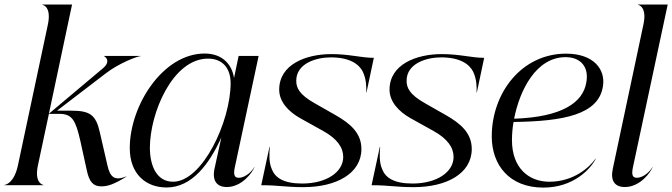

<svg xmlns="http://www.w3.org/2000/svg" viewBox="-41 -820 2976 850"><path d="M-21 0H151V-1.5C148.5 -1.5 110 -10 127 -88.5L175.5 -316H221.5C279 -316 294 -286.5 314.5 -197L343.5 -65C354.5 -13.5 372.5 5 407.5 5C434 5 462 -2.5 518.5 -38V-39C465.5 -18 446 -35.5 434 -90.5L401 -234C383.5 -313 356 -330 274 -330H211.5L427 -495C487 -541.5 569 -571.5 581.5 -571.5V-572.5H419V-572C419.5 -572 455.5 -552 414.5 -517.5L175.5 -316.5L278 -800H146.5V-798.5C149.5 -798.5 187.5 -790 171 -711.5L38.5 -88.5C22 -10 -16 -1.5 -21 -1.5Z M696.5 10C808 10 886 -93.5 939 -212L908.5 -72.5C897.5 -19.5 919.5 8 963 8C1030 8 1077 -57 1085.5 -80H1084.5C1078 -66.5 1048.5 -33 1015.5 -33C996 -33 991.5 -47.5 999 -81.5L1104 -572.5H1015.5L995 -474.5C986.5 -533 945 -583 865 -583C680 -583 533.5 -353 533.5 -164.5C533.5 -49 605 10 696.5 10ZM725 -15.5C654.5 -15.5 623 -82.5 622.5 -165C622.5 -320 723.5 -560.5 880 -560.5C946 -560.5 980 -516 980 -452C980 -283 855.5 -15.5 725 -15.5Z M1302.5 8.5C1446.5 8.5 1559 -51 1559 -160.5C1559 -231.5 1509 -273.5 1445 -310L1352 -363C1283.5 -401.5 1270.5 -431.5 1270.5 -462.5C1270.5 -539 1358 -566 1423.5 -566C1507 -566 1548.5 -536 1565 -503C1581 -469 1581 -437.5 1580.5 -410.5H1581.5L1614 -564C1557 -564 1507 -580.5 1426 -580.5C1313.5 -580.5 1195 -535 1195 -423C1195 -370.5 1235 -326.5 1287.5 -297L1390 -240C1453 -205 1478.5 -166 1478.5 -125C1478.5 -58.5 1404.5 -7.5 1297 -7.5C1214 -7.5 1177.5 -33.5 1163 -69.5C1148.5 -101 1151 -139.5 1153.5 -169.5H1152L1115.5 0C1195 0 1220.5 8.5 1302.5 8.5Z M1791 8.5C1935 8.5 2047.5 -51 2047.5 -160.5C2047.5 -231.5 1997.5 -273.5 1933.5 -310L1840.5 -363C1772 -401.5 1759 -431.5 1759 -462.5C1759 -539 1846.5 -566 1912 -566C1995.5 -566 2037 -536 2053.5 -503C2069.5 -469 2069.5 -437.5 2069 -410.5H2070L2102.5 -564C2045.5 -564 1995.5 -580.5 1914.5 -580.5C1802 -580.5 1683.5 -535 1683.5 -423C1683.5 -370.5 1723.5 -326.5 1776 -297L1878.5 -240C1941.5 -205 1967 -166 1967 -125C1967 -58.5 1893 -7.5 1785.5 -7.5C1702.5 -7.5 1666 -33.5 1651.5 -69.5C1637 -101 1639.5 -139.5 1642 -169.5H1640.5L1604 0C1683.5 0 1709 8.5 1791 8.5Z M2136 -215.5C2136.5 -89 2214 10.5 2364.5 10.5C2499 10.5 2574 -73 2596.5 -117L2595.5 -117.5C2569 -79.5 2499 -15.5 2391 -15.5C2300 -15.5 2225.5 -76 2225.5 -199.5C2225.5 -224 2227.5 -252 2232.5 -280C2454.5 -283 2608 -312.5 2628 -436.5C2641 -510.5 2589.5 -582.5 2465 -582.5C2268.5 -582.5 2136 -409 2136 -215.5ZM2235 -294.5C2260 -422 2333 -567 2463 -567C2530.5 -567 2567.5 -522.5 2554.5 -454.5C2540 -366.5 2447.5 -301.5 2235 -294.5Z M2807.5 -711.5 2672 -73.5C2660.5 -20 2680 8 2725.5 8C2792.5 8 2839.5 -57 2848 -80H2847C2840.5 -66.5 2811 -33 2778 -33C2758.5 -33 2754 -47.5 2761.5 -81.5L2915 -800H2783.5V-798.5C2786 -798.5 2824.5 -790 2807.5 -711.5Z"/></svg>

Font: Beautique Display Italic
Style: Regular
Weight: 400
Italic angle: -12°
Designer: Nhat-Quang Ngo
Version: Version 1.100;Glyphs 3.2.3 (3260)